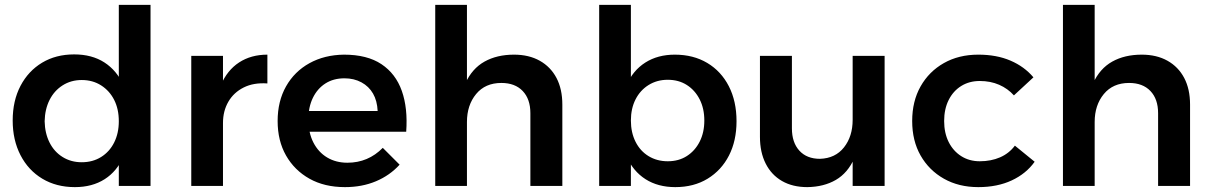

<svg xmlns="http://www.w3.org/2000/svg" viewBox="-20 -762 4963 787"><path d="M284 -539Q357 -539 408 -506Q459 -473 486 -412.5Q513 -352 512 -267Q513 -183 486.5 -121.5Q460 -60 409 -27.5Q358 5 287 5Q211 5 153.5 -29.5Q96 -64 64 -126Q32 -188 32 -268Q32 -349 64 -410Q96 -471 152.5 -505Q209 -539 284 -539ZM315 -434Q271 -434 236.5 -412Q202 -390 183 -352Q164 -314 163 -265Q164 -216 183 -178Q202 -140 236.5 -118.5Q271 -97 315 -97Q360 -97 394.5 -118.5Q429 -140 448 -178Q467 -216 467 -265Q467 -315 448 -352.5Q429 -390 394.5 -412Q360 -434 315 -434ZM467 -742H597V0H467Z M1076 -420Q1020 -424 979 -403.5Q938 -383 916 -345Q894 -307 894 -258L859 -262Q859 -351 885 -412.5Q911 -474 960 -506Q1009 -538 1076 -538ZM764 -533H894V0H764Z M1528 -307Q1526 -349 1509 -378.5Q1492 -408 1461.5 -424.5Q1431 -441 1392 -441Q1347 -441 1314 -420Q1281 -399 1262.5 -361Q1244 -323 1244 -273Q1244 -218 1264.5 -178Q1285 -138 1321 -116.5Q1357 -95 1404 -95Q1489 -95 1549 -156L1618 -87Q1578 -43 1521 -19Q1464 5 1394 5Q1310 5 1248.5 -29.5Q1187 -64 1152.5 -124.5Q1118 -185 1118 -266Q1118 -347 1152.5 -408Q1187 -469 1248.5 -503Q1310 -537 1390 -538Q1485 -538 1543.5 -499Q1602 -460 1627 -389.5Q1652 -319 1645 -222H1225V-307Z M2154 -298Q2154 -356 2122.5 -389Q2091 -422 2035 -422Q1969 -422 1931.5 -376.5Q1894 -331 1894 -262H1860Q1860 -360 1887.5 -420.5Q1915 -481 1966 -509.5Q2017 -538 2087 -538Q2148 -538 2192.5 -513Q2237 -488 2261 -442.5Q2285 -397 2285 -333V0H2154ZM1764 -742H1894V0H1764Z M2746 -538Q2822 -538 2879 -504Q2936 -470 2967.5 -408.5Q2999 -347 2999 -265Q2999 -185 2968 -124.5Q2937 -64 2880.5 -29.5Q2824 5 2748 5Q2677 5 2626 -27.5Q2575 -60 2548 -121Q2521 -182 2521 -265Q2521 -351 2547.5 -412Q2574 -473 2625 -505.5Q2676 -538 2746 -538ZM2717 -435Q2673 -435 2638.5 -413.5Q2604 -392 2585 -354.5Q2566 -317 2566 -268Q2566 -219 2585 -181Q2604 -143 2638.5 -122Q2673 -101 2717 -101Q2762 -101 2795.5 -122.5Q2829 -144 2848 -181.5Q2867 -219 2867 -268Q2867 -317 2848 -354.5Q2829 -392 2795.5 -413.5Q2762 -435 2717 -435ZM2436 -742H2566V0H2436Z M3226 -236Q3226 -178 3256.5 -144.5Q3287 -111 3341 -111Q3404 -113 3439.5 -158Q3475 -203 3475 -271H3509Q3509 -174 3482 -113.5Q3455 -53 3406 -24.5Q3357 4 3289 5Q3229 5 3185.5 -20Q3142 -45 3118.5 -91.5Q3095 -138 3095 -201V-533H3226ZM3475 -533H3606V0H3475Z M4136 -371Q4111 -399 4075.5 -414.5Q4040 -430 3996 -430Q3953 -430 3920 -409.5Q3887 -389 3868.5 -352Q3850 -315 3850 -266Q3850 -217 3868.5 -180Q3887 -143 3920 -122Q3953 -101 3996 -101Q4042 -101 4079 -117Q4116 -133 4140 -165L4221 -99Q4186 -50 4127 -22.5Q4068 5 3990 5Q3910 5 3849 -29.5Q3788 -64 3753.5 -124.5Q3719 -185 3719 -266Q3719 -347 3753.5 -408Q3788 -469 3849 -503.5Q3910 -538 3990 -538Q4065 -538 4122 -513.5Q4179 -489 4216 -445Z M4727 -298Q4727 -356 4695.5 -389Q4664 -422 4608 -422Q4542 -422 4504.5 -376.5Q4467 -331 4467 -262H4433Q4433 -360 4460.5 -420.5Q4488 -481 4539 -509.5Q4590 -538 4660 -538Q4721 -538 4765.5 -513Q4810 -488 4834 -442.5Q4858 -397 4858 -333V0H4727ZM4337 -742H4467V0H4337Z"/></svg>

Font: Alexandria Medium
Style: Regular
Weight: 500
Designer: Mohamed Gaber
Foundry: Kief Type Foundry
Version: Version 5.100